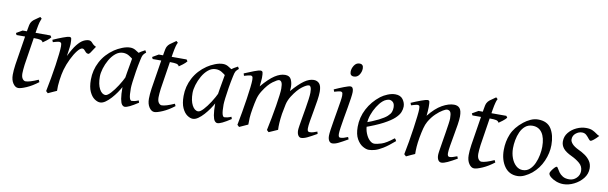

<svg xmlns="http://www.w3.org/2000/svg" viewBox="-43 -1001 4499 1420"><g transform="rotate(10 2206.5 -290.5)"><path d="M289.6 -393.6Q280.3 -381.3 260.5 -366Q240.7 -350.6 232.4 -345.7Q227.1 -358.4 212.2 -362.1Q197.3 -365.7 163.6 -365.7H33.2L26.4 -379.9L71.8 -406.2H280.8ZM260.3 -52.2Q216.3 -18.1 174.6 0Q132.8 18.1 112.8 18.1Q90.8 18.1 73.7 -7.1Q56.6 -32.2 56.6 -71.8Q56.6 -88.9 58.1 -106.4Q59.6 -124 63 -148.9L106.4 -421.9Q111.8 -459 118.9 -472.7Q126 -486.3 137.7 -495.6L183.1 -527.8L195.8 -516.6Q195.8 -516.6 192.6 -511Q189.5 -505.4 184.3 -487.3Q179.2 -469.2 172.9 -432.1L130.4 -159.7Q127.9 -142.6 126.5 -123Q125 -103.5 125 -94.7Q125 -66.9 135.3 -53.5Q145.5 -40 157.7 -40Q188 -40 252.4 -68.8Z M627 -381.8Q619.6 -372.1 610.8 -357.7Q602.1 -343.3 593.8 -332Q585.4 -320.8 579.6 -320.8Q568.4 -320.8 560.8 -328.6Q553.2 -336.4 546.6 -344.2Q540 -352.1 531.2 -352.1Q515.6 -352.1 494.1 -325Q472.7 -297.9 452.4 -256.3Q432.1 -214.8 419.9 -171.9Q410.6 -138.2 404.5 -92.5Q398.4 -46.9 399.9 -11.2Q389.2 -6.3 367.7 3.2Q346.2 12.7 335.4 18.1L320.8 4.4Q330.6 -43.5 339.8 -95.5Q349.1 -147.5 356.2 -195.8Q363.3 -244.1 367.4 -282.5Q371.6 -320.8 371.6 -341.3Q371.6 -361.8 366 -366.5Q360.4 -371.1 353 -371.1Q346.2 -371.1 330.1 -366.9Q314 -362.8 306.6 -360.4L300.3 -377Q338.4 -394 374 -407.2Q409.7 -420.4 420.9 -420.4Q433.6 -420.4 436 -410.4Q438.5 -400.4 438.5 -368.7Q438.5 -362.3 436.3 -344.7Q434.1 -327.1 431.4 -307.9Q428.7 -288.6 426.8 -277.3Q455.6 -336.4 480.2 -367.2Q504.9 -397.9 526.6 -409.2Q548.3 -420.4 567.4 -420.4Q583 -420.4 595.2 -405.3Q607.4 -390.1 627 -381.8Z M1012.7 -30.3Q974.1 -4.9 950 6.6Q925.8 18.1 912.6 18.1Q901.9 18.1 892.3 7.1Q882.8 -3.9 877.2 -34.9Q871.6 -65.9 871.6 -126Q871.6 -139.2 876 -169.4Q880.4 -199.7 886.5 -235.6Q892.6 -271.5 898.2 -302Q903.8 -332.5 905.8 -345.7Q910.2 -366.2 935.5 -386Q960.9 -405.8 990.7 -420.4L1000 -404.3Q984.9 -392.1 978.5 -381.8Q972.2 -371.6 966.3 -341.3Q957 -298.3 949.7 -253.4Q942.4 -208.5 938.2 -173.3Q934.1 -138.2 934.1 -125Q934.1 -73.7 939.7 -53.7Q945.3 -33.7 956.1 -33.7Q964.8 -33.7 977.3 -36.4Q989.7 -39.1 1007.3 -46.4ZM972.7 -379.9Q960 -371.1 954.6 -357.9Q949.2 -344.7 945.6 -334.2Q941.9 -323.7 934.1 -323.7Q926.3 -323.7 911.9 -336.2Q897.5 -348.6 877.7 -360.8Q857.9 -373 833 -373Q802.2 -373 776.6 -351.8Q751 -330.6 732.4 -298.1Q713.9 -265.6 703.6 -231.2Q693.4 -196.8 693.4 -169.9Q693.4 -112.3 711.9 -77.6Q730.5 -43 757.3 -43Q772.5 -43 796.1 -68.6Q819.8 -94.2 844 -131.8Q868.2 -169.4 884.8 -205.1L873 -125Q862.3 -104.5 845.5 -80.1Q828.6 -55.7 808.3 -33.2Q788.1 -10.7 767.3 3.7Q746.6 18.1 727.5 18.1Q708 18.1 685.5 2.7Q663.1 -12.7 647.5 -46.6Q631.8 -80.6 631.8 -136.7Q631.8 -208 665 -271.2Q698.2 -334.5 761.7 -377.9Q786.1 -394.5 818.6 -407.5Q851.1 -420.4 878.4 -420.4Q898.9 -420.4 916.3 -410.9Q933.6 -401.4 947.8 -391.4Q961.9 -381.3 972.7 -379.9Z M1312 -393.6Q1302.7 -381.3 1283 -366Q1263.2 -350.6 1254.9 -345.7Q1249.5 -358.4 1234.6 -362.1Q1219.7 -365.7 1186 -365.7H1055.7L1048.8 -379.9L1094.2 -406.2H1303.2ZM1282.7 -52.2Q1238.8 -18.1 1197 0Q1155.3 18.1 1135.3 18.1Q1113.3 18.1 1096.2 -7.1Q1079.1 -32.2 1079.1 -71.8Q1079.1 -88.9 1080.6 -106.4Q1082 -124 1085.4 -148.9L1128.9 -421.9Q1134.3 -459 1141.4 -472.7Q1148.4 -486.3 1160.2 -495.6L1205.6 -527.8L1218.3 -516.6Q1218.3 -516.6 1215.1 -511Q1211.9 -505.4 1206.8 -487.3Q1201.7 -469.2 1195.3 -432.1L1152.8 -159.7Q1150.4 -142.6 1148.9 -123Q1147.5 -103.5 1147.5 -94.7Q1147.5 -66.9 1157.7 -53.5Q1168 -40 1180.2 -40Q1210.4 -40 1274.9 -68.8Z M1709 -30.3Q1670.4 -4.9 1646.2 6.6Q1622.1 18.1 1608.9 18.1Q1598.1 18.1 1588.6 7.1Q1579.1 -3.9 1573.5 -34.9Q1567.9 -65.9 1567.9 -126Q1567.9 -139.2 1572.3 -169.4Q1576.7 -199.7 1582.8 -235.6Q1588.9 -271.5 1594.5 -302Q1600.1 -332.5 1602.1 -345.7Q1606.4 -366.2 1631.8 -386Q1657.2 -405.8 1687 -420.4L1696.3 -404.3Q1681.2 -392.1 1674.8 -381.8Q1668.5 -371.6 1662.6 -341.3Q1653.3 -298.3 1646 -253.4Q1638.7 -208.5 1634.5 -173.3Q1630.4 -138.2 1630.4 -125Q1630.4 -73.7 1636 -53.7Q1641.6 -33.7 1652.3 -33.7Q1661.1 -33.7 1673.6 -36.4Q1686 -39.1 1703.6 -46.4ZM1668.9 -379.9Q1656.2 -371.1 1650.9 -357.9Q1645.5 -344.7 1641.8 -334.2Q1638.2 -323.7 1630.4 -323.7Q1622.6 -323.7 1608.2 -336.2Q1593.8 -348.6 1574 -360.8Q1554.2 -373 1529.3 -373Q1498.5 -373 1472.9 -351.8Q1447.3 -330.6 1428.7 -298.1Q1410.2 -265.6 1399.9 -231.2Q1389.6 -196.8 1389.6 -169.9Q1389.6 -112.3 1408.2 -77.6Q1426.8 -43 1453.6 -43Q1468.8 -43 1492.4 -68.6Q1516.1 -94.2 1540.3 -131.8Q1564.5 -169.4 1581.1 -205.1L1569.3 -125Q1558.6 -104.5 1541.7 -80.1Q1524.9 -55.7 1504.6 -33.2Q1484.4 -10.7 1463.6 3.7Q1442.9 18.1 1423.8 18.1Q1404.3 18.1 1381.8 2.7Q1359.4 -12.7 1343.8 -46.6Q1328.1 -80.6 1328.1 -136.7Q1328.1 -208 1361.3 -271.2Q1394.5 -334.5 1458 -377.9Q1482.4 -394.5 1514.9 -407.5Q1547.4 -420.4 1574.7 -420.4Q1595.2 -420.4 1612.5 -410.9Q1629.9 -401.4 1644 -391.4Q1658.2 -381.3 1668.9 -379.9Z M2353 -32.2Q2311.5 -8.3 2284.2 4.9Q2256.8 18.1 2237.3 18.1Q2224.1 18.1 2215.1 4.2Q2206.1 -9.8 2206.1 -33.7Q2206.1 -43.5 2210.2 -70.1Q2214.4 -96.7 2220.5 -132.1Q2226.6 -167.5 2232.9 -204.6Q2239.3 -241.7 2243.4 -273.2Q2247.6 -304.7 2247.6 -322.8Q2247.6 -350.1 2242.2 -362.3Q2236.8 -374.5 2228.5 -374.5Q2211.9 -374.5 2178.5 -349.6Q2145 -324.7 2109.4 -269.5Q2089.8 -238.3 2082.5 -206.8Q2075.2 -175.3 2067.9 -132.3Q2062 -91.8 2060.3 -62.3Q2058.6 -32.7 2060.1 -11.2Q2047.9 -4.9 2026.6 3.7Q2005.4 12.2 1993.7 18.1L1979 4.4Q1988.8 -41.5 1998 -90.3Q2007.3 -139.2 2014.6 -184.1Q2022 -229 2026.1 -263.4Q2030.3 -297.9 2030.3 -314.5Q2030.3 -348.1 2023.4 -361.3Q2016.6 -374.5 2003.9 -374.5Q1992.2 -374.5 1958.3 -349.9Q1924.3 -325.2 1889.6 -270Q1871.1 -241.2 1862.5 -208.5Q1854 -175.8 1846.7 -132.3Q1839.4 -91.8 1837.6 -62Q1835.9 -32.2 1836.4 -11.2Q1824.2 -4.9 1803.7 3.7Q1783.2 12.2 1772 18.1L1757.3 4.4Q1766.6 -43 1775.6 -95.2Q1784.7 -147.5 1792 -196.5Q1799.3 -245.6 1803.7 -283.7Q1808.1 -321.8 1808.1 -341.3Q1808.1 -361.8 1803 -366.9Q1797.9 -372.1 1790.5 -372.1Q1785.2 -372.1 1773.4 -369.1Q1761.7 -366.2 1752 -363.3Q1742.2 -360.4 1742.2 -360.4L1736.8 -377.9Q1774.9 -394.5 1809.8 -407.5Q1844.7 -420.4 1855.5 -420.4Q1869.6 -420.4 1872.8 -410.4Q1876 -400.4 1876 -368.7Q1876 -359.4 1873.8 -340.1Q1871.6 -320.8 1870.1 -304.2Q1923.8 -367.7 1964.4 -394Q2004.9 -420.4 2041.5 -420.4Q2075.2 -420.4 2086.9 -395.8Q2098.6 -371.1 2098.6 -341.3Q2098.6 -333 2098.1 -325.7Q2097.7 -318.4 2096.7 -308.6Q2148.9 -368.7 2186 -394.5Q2223.1 -420.4 2256.8 -420.4Q2282.7 -420.4 2298.6 -402.6Q2314.5 -384.8 2314.5 -341.3Q2314.5 -315.9 2308.6 -276.4Q2302.7 -236.8 2294.7 -194.1Q2286.6 -151.4 2280.8 -115.2Q2274.9 -79.1 2274.9 -60.5Q2274.9 -45.4 2279.3 -40Q2283.7 -34.7 2291.5 -34.7Q2304.7 -34.7 2317.6 -38.1Q2330.6 -41.5 2348.6 -48.8Z M2598.1 -566.9Q2598.1 -541.5 2583.5 -519Q2568.8 -496.6 2543 -496.6Q2513.7 -496.6 2513.7 -527.8Q2513.7 -552.2 2528.8 -575.4Q2543.9 -598.6 2568.8 -598.6Q2598.1 -598.6 2598.1 -566.9ZM2585.9 -32.2Q2543.9 -7.8 2517.6 5.1Q2491.2 18.1 2471.2 18.1Q2456.1 18.1 2447 4.2Q2438 -9.8 2438 -33.7Q2438 -49.8 2442.6 -81.5Q2447.3 -113.3 2453.9 -152.3Q2460.4 -191.4 2467 -229.7Q2473.6 -268.1 2478.3 -298.1Q2482.9 -328.1 2482.9 -341.3Q2482.9 -361.8 2477.8 -366.5Q2472.7 -371.1 2464.4 -371.1Q2459.5 -371.1 2448.7 -368.4Q2438 -365.7 2428.7 -363Q2419.4 -360.4 2419.4 -360.4L2413.1 -377Q2450.7 -394 2485.4 -407.2Q2520 -420.4 2531.7 -420.4Q2554.7 -420.4 2554.7 -382.3Q2554.7 -366.7 2550 -334.2Q2545.4 -301.8 2538.3 -261.7Q2531.2 -221.7 2524.2 -181.4Q2517.1 -141.1 2512.5 -108.6Q2507.8 -76.2 2507.8 -60.5Q2507.8 -33.7 2521.5 -33.7Q2535.2 -33.7 2548.1 -37.4Q2561 -41 2579.1 -48.8Z M2944.8 -341.3Q2944.8 -321.8 2936 -299.3Q2927.2 -276.9 2900.4 -251.7Q2873.5 -226.6 2819.6 -198Q2765.6 -169.4 2675.3 -137.7L2671.9 -170.9Q2740.7 -195.8 2781.2 -216.3Q2821.8 -236.8 2841.3 -254.4Q2860.8 -272 2866.7 -288.1Q2872.6 -304.2 2872.6 -320.8Q2872.6 -349.6 2859.6 -361.3Q2846.7 -373 2831.5 -373Q2824.2 -373 2810.3 -367.9Q2796.4 -362.8 2783.2 -351.1Q2762.2 -332.5 2743.2 -302.2Q2724.1 -272 2711.9 -237.1Q2699.7 -202.1 2699.7 -168.9Q2699.7 -129.9 2711.7 -99.4Q2723.6 -68.8 2741.7 -51.3Q2759.8 -33.7 2776.9 -33.7Q2796.4 -33.7 2831.3 -44.7Q2866.2 -55.7 2920.4 -99.1Q2925.8 -96.2 2929.4 -90.1Q2933.1 -84 2934.1 -80.6Q2885.3 -38.1 2850.8 -17.1Q2816.4 3.9 2791.3 11Q2766.1 18.1 2744.6 18.1Q2725.1 18.1 2699.5 3.2Q2673.8 -11.7 2654.8 -45.4Q2635.7 -79.1 2635.7 -135.7Q2635.7 -206.5 2668.9 -270.3Q2702.1 -334 2761.2 -379.9Q2782.2 -396 2812 -408.2Q2841.8 -420.4 2869.1 -420.4Q2907.7 -420.4 2926.3 -395.3Q2944.8 -370.1 2944.8 -341.3Z M3406.2 -32.2Q3365.2 -8.3 3336.7 4.9Q3308.1 18.1 3291 18.1Q3275.4 18.1 3266.6 4.2Q3257.8 -9.8 3257.8 -33.7Q3257.8 -43.5 3262 -70.8Q3266.1 -98.1 3272.2 -134.5Q3278.3 -170.9 3284.2 -207.5Q3290 -244.1 3294.2 -273.2Q3298.3 -302.2 3298.3 -314.5Q3298.3 -348.1 3291 -361.8Q3283.7 -375.5 3264.2 -375.5Q3256.3 -375.5 3234.1 -362.5Q3211.9 -349.6 3185.1 -324.2Q3158.2 -298.8 3135.7 -260.3Q3123.5 -238.8 3115.5 -208.5Q3107.4 -178.2 3099.6 -134.8Q3092.8 -94.7 3090.8 -66.2Q3088.9 -37.6 3089.4 -11.2Q3077.6 -6.3 3057.1 3.2Q3036.6 12.7 3025.4 18.1L3010.3 4.4Q3019.5 -40.5 3028.6 -93.8Q3037.6 -147 3044.9 -197.8Q3052.2 -248.5 3056.6 -287.4Q3061 -326.2 3061 -342.3Q3061 -362.8 3056.9 -367.4Q3052.7 -372.1 3044.4 -372.1Q3038.1 -372.1 3021.7 -367.7Q3005.4 -363.3 2996.6 -360.4L2990.2 -377.9Q3028.3 -394.5 3064 -407.5Q3099.6 -420.4 3110.4 -420.4Q3123 -420.4 3125.5 -410.9Q3127.9 -401.4 3127.9 -369.6Q3127.9 -360.4 3126.5 -337.9Q3125 -315.4 3123.5 -304.2Q3172.4 -365.7 3220.9 -393.1Q3269.5 -420.4 3309.6 -420.4Q3337.9 -420.4 3352.8 -403.1Q3367.7 -385.7 3367.7 -342.3Q3367.7 -318.8 3361.6 -279.5Q3355.5 -240.2 3347.4 -196.8Q3339.4 -153.3 3333.3 -116.2Q3327.1 -79.1 3327.1 -60.5Q3327.1 -45.4 3331.3 -39.6Q3335.4 -33.7 3343.3 -33.7Q3362.8 -33.7 3399.4 -48.8Z M3713.4 -393.6Q3704.1 -381.3 3684.3 -366Q3664.6 -350.6 3656.2 -345.7Q3650.9 -358.4 3636 -362.1Q3621.1 -365.7 3587.4 -365.7H3457L3450.2 -379.9L3495.6 -406.2H3704.6ZM3684.1 -52.2Q3640.1 -18.1 3598.4 0Q3556.6 18.1 3536.6 18.1Q3514.6 18.1 3497.6 -7.1Q3480.5 -32.2 3480.5 -71.8Q3480.5 -88.9 3481.9 -106.4Q3483.4 -124 3486.8 -148.9L3530.3 -421.9Q3535.6 -459 3542.7 -472.7Q3549.8 -486.3 3561.5 -495.6L3606.9 -527.8L3619.6 -516.6Q3619.6 -516.6 3616.5 -511Q3613.3 -505.4 3608.2 -487.3Q3603 -469.2 3596.7 -432.1L3554.2 -159.7Q3551.8 -142.6 3550.3 -123Q3548.8 -103.5 3548.8 -94.7Q3548.8 -66.9 3559.1 -53.5Q3569.3 -40 3581.5 -40Q3611.8 -40 3676.3 -68.8Z M4070.3 -251Q4070.3 -190.9 4043.9 -130.4Q4017.6 -69.8 3967.3 -27.8Q3943.8 -8.8 3916 4.6Q3888.2 18.1 3861.3 18.1Q3798.8 18.1 3764.2 -31.2Q3729.5 -80.6 3729.5 -154.3Q3729.5 -218.8 3752.7 -274.4Q3775.9 -330.1 3835 -377Q3857.4 -395 3885 -407.7Q3912.6 -420.4 3940.4 -420.4Q4010.7 -420.4 4040.5 -372.8Q4070.3 -325.2 4070.3 -251ZM4005.9 -226.1Q4005.9 -294.4 3980.7 -331.1Q3955.6 -367.7 3909.2 -367.7Q3877 -367.7 3854.7 -349.4Q3832.5 -331.1 3819.3 -302Q3806.2 -272.9 3800.3 -240.5Q3794.4 -208 3794.4 -179.2Q3794.4 -139.2 3807.1 -105.7Q3819.8 -72.3 3842 -52.2Q3864.3 -32.2 3891.6 -32.2Q3922.9 -32.2 3944.6 -51.8Q3966.3 -71.3 3979.7 -101.6Q3993.2 -131.8 3999.5 -165Q4005.9 -198.2 4005.9 -226.1Z M4407.2 -378.9Q4389.2 -358.9 4372.8 -345.7Q4356.4 -332.5 4350.1 -332.5Q4342.3 -332.5 4333.3 -345Q4324.2 -357.4 4311 -369.9Q4297.9 -382.3 4277.8 -382.3Q4252.9 -382.3 4231.2 -364.7Q4209.5 -347.2 4209.5 -318.4Q4209.5 -302.7 4224.9 -285.4Q4240.2 -268.1 4275.9 -251Q4300.8 -239.7 4324.5 -223.4Q4348.1 -207 4363.5 -184.1Q4378.9 -161.1 4378.9 -129.4Q4378.9 -87.9 4352.1 -54.4Q4325.2 -21 4285.4 -1.5Q4245.6 18.1 4206.5 18.1Q4178.7 18.1 4152.3 8.1Q4126 -2 4109.1 -16.4Q4092.3 -30.8 4092.3 -43.9Q4092.3 -50.3 4101.1 -63.7Q4109.9 -77.1 4120.6 -88.6Q4131.3 -100.1 4137.7 -100.1Q4142.1 -100.1 4148.2 -88.6Q4154.3 -77.1 4165 -62.3Q4175.8 -47.4 4194.3 -35.9Q4212.9 -24.4 4242.7 -24.4Q4274.4 -24.4 4297.1 -46.6Q4319.8 -68.8 4319.8 -100.1Q4319.8 -134.8 4293.7 -157.2Q4267.6 -179.7 4233.4 -195.8Q4186 -217.8 4167.5 -241Q4148.9 -264.2 4148.9 -293Q4148.9 -331.1 4172.4 -359.6Q4195.8 -388.2 4231 -404.3Q4266.1 -420.4 4301.3 -420.4Q4332 -420.4 4350.6 -411.6Q4369.1 -402.8 4382.1 -392.8Q4395 -382.8 4407.2 -378.9Z"/></g></svg>

Font: Dai Banna SIL Light
Style: Italic
Weight: 300
Italic angle: -11°
Designer: Victor Gaultney
Foundry: SIL International
Version: Version 4.000